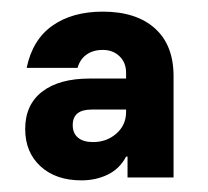

<svg xmlns="http://www.w3.org/2000/svg" viewBox="-20 -630 357 330"><path d="M120 -320Q75.8 -320 49.6 -344.2Q23.3 -368.3 23.3 -408.3Q23.3 -450 52.5 -472.5Q81.7 -495 134.2 -495H196.7V-505Q196.7 -522.5 185.4 -533.3Q174.2 -544.2 156.7 -544.2Q140 -544.2 128.8 -536.2Q117.5 -528.3 113.3 -513.3H25.8Q35.8 -561.7 70 -585.8Q104.2 -610 156.7 -610Q214.2 -610 246.3 -581.2Q278.3 -552.5 278.3 -499.2V-325H199.2V-360.8H196.7Q185.8 -340 165.4 -330Q145 -320 120 -320ZM140 -385.8Q163.3 -385.8 180 -400.4Q196.7 -415 196.7 -437.5V-441.7H137.5Q105 -441.7 105 -415Q105 -400.8 114.2 -393.3Q123.3 -385.8 140 -385.8Z"/></svg>

Font: Funnel Sans Light
Style: Bold
Weight: 700
Version: Version 1.000